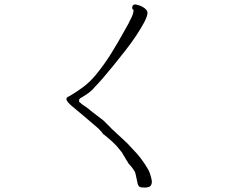

<svg xmlns="http://www.w3.org/2000/svg" viewBox="-20 -802 1040 867"><path d="M424 -222Q411 -233 355 -281Q329 -303 307 -321Q296 -330 288 -339Q280 -348 280 -355Q280 -360 284 -363Q286 -365 292 -367Q328 -388 357 -410Q386 -432 411 -462Q450 -509 482 -560.5Q514 -612 543 -665Q547 -673 554 -684.5Q561 -696 567 -710Q574 -722 578.5 -734Q583 -746 583 -756L584 -757Q581 -758 579 -760Q579 -761 578.5 -761Q578 -761 578 -762Q577 -762 577 -769Q578 -782 592 -782Q598 -781 607.5 -778Q617 -775 625.5 -770Q634 -765 640 -758.5Q646 -752 646 -743Q645 -727 630.5 -700Q616 -673 594.5 -640.5Q573 -608 545.5 -573Q518 -538 492.5 -506.5Q467 -475 444.5 -449Q422 -423 409 -410Q390 -386 355 -366Q353 -364 351.5 -363.5Q350 -363 347 -361Q343 -359 341.5 -357.5Q340 -356 338 -354Q337 -351 337 -345V-343Q348 -332 365 -321Q382 -310 391 -301L447 -258L489 -216Q511 -195 534 -174.5Q557 -154 577 -131Q599 -109 616.5 -86Q634 -63 650 -35Q654 -28 658.5 -14Q663 0 665 11.5Q667 23 663 32Q659 41 650 43Q641 45 634 45Q627 45 618 44Q609 43 605 36Q601 29 597 6Q593 -15 590 -24Q589 -27 578 -43Q576 -45 573 -49.5Q570 -54 566 -57Q563 -61 560 -64.5Q557 -68 556 -72Q551 -78 547.5 -85Q544 -92 540 -98Q535 -104 533 -110Q530 -114 528 -117Q526 -120 523 -123Q508 -143 489 -160.5Q470 -178 451 -193Q447 -195 444.5 -198.5Q442 -202 439 -206Z"/></svg>

Font: ToneOZ-Tsuipita-TC
Style: Tsuipita-TC
Weight: 400
Designer: :Jeffrey Xuan (Chih-Lin Hsuan)  :
Foundry: jeffreyx@gmail.com, cjkFonts.io
Version: Version 0.24071